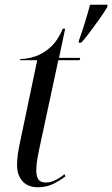

<svg xmlns="http://www.w3.org/2000/svg" viewBox="-20 -780 474 810"><path d="M313 -609Q326 -645 338 -684Q350 -723 360 -760H434L432 -749Q418 -726 398.5 -698.5Q379 -671 359.5 -645Q340 -619 323 -600H312ZM140 10Q98 10 75 -15.5Q52 -41 52 -83Q52 -104 55 -127.5Q58 -151 67 -192L137 -526H65L66 -531Q95 -531 128.5 -542Q162 -553 193 -581Q224 -609 245 -659H255L229 -536H318L316 -526H226L147 -158Q138 -116 135.5 -96Q133 -76 133 -62Q133 -36 142 -23Q151 -10 173 -10Q192 -10 212.5 -19.5Q233 -29 252 -45L256 -36Q231 -17 203 -3.5Q175 10 140 10Z"/></svg>

Font: Noto Serif Display ExtraCondensed
Style: Italic
Weight: 400
Width: 2
Italic angle: -12°
Designer: Monotype Design Team
Foundry: Monotype Imaging Inc.
Version: Version 2.009